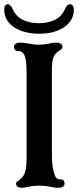

<svg xmlns="http://www.w3.org/2000/svg" viewBox="-26 -880 370 910"><path d="M50 -10Q50 -15 53.5 -18Q57 -21 62 -24Q66 -27 71 -31Q76 -35 80 -40Q91 -53 95.5 -75Q100 -97 100 -130V-538Q100 -596 90 -618Q80 -639 60 -638H58Q50 -638 45 -644Q40 -650 40 -658Q40 -666 47.5 -672Q55 -678 70 -678Q82 -678 106 -674Q117 -672 130.5 -670Q144 -668 159 -668Q178 -668 205 -673Q222 -678 240 -678Q254 -678 262 -672.5Q270 -667 270 -658Q270 -653 266.5 -649Q263 -645 258 -642Q248 -636 240 -628Q220 -608 220 -558V-140Q220 -95 230 -60Q235 -43 241.5 -36Q248 -29 260 -30H262Q271 -30 275.5 -24.5Q280 -19 280 -10Q280 -1 272.5 4.5Q265 10 250 10Q241 10 233 9Q225 8 217 6Q189 0 159 0Q130 0 106 6Q88 10 80 10Q50 10 50 -10ZM-6 -834Q-6 -846 -1.5 -853Q3 -860 11 -860Q16 -860 22.5 -854.5Q29 -849 33 -840Q48 -803 81 -786.5Q114 -770 159 -770Q202 -770 235 -786.5Q268 -803 283 -840Q287 -849 293.5 -854.5Q300 -860 306 -860Q314 -860 319 -853Q324 -846 324 -834Q324 -800 303.5 -774.5Q283 -749 245.5 -734.5Q208 -720 159 -720Q110 -720 72.5 -734.5Q35 -749 14.5 -774.5Q-6 -800 -6 -834Z"/></svg>

Font: Raigarh
Style: Regular
Weight: 400
Designer: jaikishan Patel
Foundry: MagicType
Version: Version 1.000;FEAKit 1.0